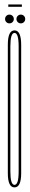

<svg xmlns="http://www.w3.org/2000/svg" viewBox="-20 -810 130 834"><path d="M43 4Q14 4 14 -58Q14 -120 14 -337Q14 -553 14 -615.5Q14 -678 43 -678Q72 -678 72 -615Q72 -552 72 -337Q72 -120 72 -58Q72 4 43 4ZM43 -7Q61 -7 61 -65Q61 -123 61 -337Q61 -550 61 -608.5Q61 -667 43 -667Q25 -667 25 -608.5Q25 -550 25 -337Q25 -123 25 -65Q25 -7 43 -7ZM21 -708.5Q13 -708.5 7.5 -714Q2 -719.5 2 -727.5Q2 -735.5 7.5 -741Q13 -746.5 21 -746.5Q29 -746.5 34.5 -741Q40 -735.5 40 -727.5Q40 -719.5 34.5 -714Q29 -708.5 21 -708.5ZM70.5 -708.5Q62.5 -708.5 57 -714Q51.5 -719.5 51.5 -727.5Q51.5 -735.5 57 -741Q62.5 -746.5 70.5 -746.5Q78.5 -746.5 84 -741Q89.5 -735.5 89.5 -727.5Q89.5 -719.5 84 -714Q78.5 -708.5 70.5 -708.5ZM16 -780.5V-790.5H75V-780.5Z"/></svg>

Font: Anybody UltraCondensed Thin
Style: Regular
Weight: 100
Width: 1
Designer: Tyler Finck
Foundry: Etcetera Type Company
Version: Version 1.110